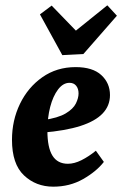

<svg xmlns="http://www.w3.org/2000/svg" viewBox="-20 -688 459 721"><path d="M264 -436Q328 -436 360.5 -406Q393 -376 393 -331Q393 -291 365.5 -262Q338 -233 282 -215Q226 -197 140 -190L142 -237Q198 -245 226.5 -262Q255 -279 265 -299.5Q275 -320 275 -337Q275 -355 266 -366Q257 -377 241 -377Q217 -377 198 -352Q179 -327 168.5 -286.5Q158 -246 158 -197Q158 -134 177 -103.5Q196 -73 235 -73Q259 -73 286 -86.5Q313 -100 340 -122L370 -80Q342 -44 292 -15.5Q242 13 180 13Q115 13 70 -29.5Q25 -72 25 -163Q25 -236 55 -298Q85 -360 139 -398Q193 -436 264 -436ZM419 -629 293 -485 214 -481 130 -634 174 -667 265 -573 383 -668Z"/></svg>

Font: Yrsa
Style: Bold Italic
Weight: 700
Italic angle: -7.10001°
Version: Version 2.004